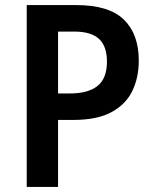

<svg xmlns="http://www.w3.org/2000/svg" viewBox="-20 -734 607 754"><path d="M280 -714Q408 -714 466.5 -657Q525 -600 525 -496Q525 -430 500 -377.5Q475 -325 418.5 -294Q362 -263 268 -263H208V0H85V-714ZM272 -610H208V-367H255Q326 -367 363 -396.5Q400 -426 400 -492Q400 -553 368.5 -581.5Q337 -610 272 -610Z"/></svg>

Font: Noto Sans Gurmukhi UI SemiCondensed SemiBold
Style: Regular
Weight: 600
Width: 4
Designer: Jelle Bosma - Monotype Design Team
Foundry: Monotype Imaging Inc.
Version: Version 2.004; ttfautohint (v1.8.4.7-5d5b)